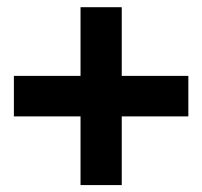

<svg xmlns="http://www.w3.org/2000/svg" viewBox="-20 -581 575 546"><path d="M209 -250H19.5V-365.2H209V-560.5H326.2V-365.2H515.6V-250H326.2V-54.7H209Z"/></svg>

Font: Reddit Sans Fudge
Style: Bold
Weight: 700
Designer: Stephen Hutchings
Foundry: Reddit
Version: Version 1.013